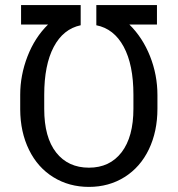

<svg xmlns="http://www.w3.org/2000/svg" viewBox="-20 -731 705 761"><path d="M299.8 -630.9Q230.5 -616.2 192.9 -544.9Q155.3 -473.6 155.3 -355V-299.3Q155.3 -186.5 202.6 -126.5Q250 -66.4 332.5 -66.4Q415 -66.4 461.9 -127.4Q508.8 -188.5 508.8 -300.3V-355.5Q508.8 -474.6 470.2 -545.9Q431.6 -617.2 361.8 -630.9V-710.9H602.1V-633.8H492.7Q545.4 -582 574.7 -508.1Q604 -434.1 604 -354V-300.3Q604 -210 570.1 -139.2Q536.1 -68.4 473.9 -29.3Q411.6 9.8 332.5 9.8Q253.9 9.8 191.7 -28.6Q129.4 -66.9 95 -137.2Q60.5 -207.5 60.1 -297.4V-355.5Q60.1 -432.6 88.9 -507.3Q117.7 -582 170.4 -633.8H63.5V-710.9H299.8Z"/></svg>

Font: Roboto
Style: Regular
Weight: 400
Designer: Google
Version: Version 2.134; 2016; ttfautohint (v1.6)